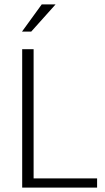

<svg xmlns="http://www.w3.org/2000/svg" viewBox="-20 -854 477 874"><path d="M81 -630H133V-42H422V0H81ZM122 -710H80L170 -834H233Z"/></svg>

Font: Mukta Malar ExtraLight
Style: Regular
Weight: 275
Designer: Aadarsh Rajan, Girish Dalvi, Yashodeep Gholap
Foundry: Ek Type
Version: Version 2.538;PS 1.000;hotconv 16.6.51;makeotf.lib2.5.65220;